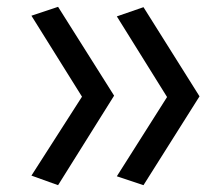

<svg xmlns="http://www.w3.org/2000/svg" viewBox="-20 -538 640 562"><path d="M322 -490 400 -517 564 -256 400 4 322 -22 469 -254ZM72 -24 220 -255 72 -492 150 -518 314 -258 150 4Z"/></svg>

Font: Moralerspace Krypton JPDOC
Style: Regular
Weight: 400
Version: v0.0.6; ttfautohint (v1.8.4.7-5d5b-dirty) -l 6 -r 45 -G 200 